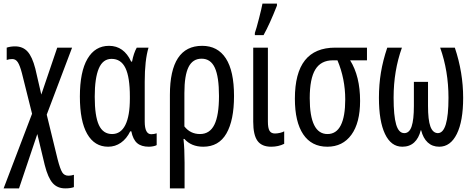

<svg xmlns="http://www.w3.org/2000/svg" viewBox="-22 -800 2624 1060"><path d="M173 -421 206 -278 294 -537H376L236 -167L296 79Q310 133 321.5 151.5Q333 170 356 170Q371 170 386 165V233Q368 240 338 240Q295 240 269 211Q243 182 225 111L184 -60L83 240H-2L155 -172L99 -396Q88 -438 76.5 -456Q65 -474 46 -474Q28 -474 15 -469V-537Q36 -544 61 -544Q104 -544 130 -515.5Q156 -487 173 -421Z M419 -267Q419 -404 461 -475.5Q503 -547 580 -547Q662 -547 702 -460H707Q716 -507 733 -537H798Q777 -468 777 -349V-129Q777 -59 813 -59Q828 -59 843 -64V1Q837 5 824 7.5Q811 10 800 10Q758 10 735 -10Q712 -30 703 -75H697Q677 -34 645.5 -12Q614 10 575 10Q500 10 459.5 -60.5Q419 -131 419 -267ZM695 -256V-267Q695 -374 670.5 -424.5Q646 -475 594 -475Q546 -475 523.5 -422Q501 -369 501 -266Q501 -159 524 -109.5Q547 -60 597 -60Q645 -60 670 -110Q695 -160 695 -256Z M1100 10Q1034 10 996 -33H991Q997 22 997 98V240H916V-276Q916 -547 1094 -547Q1180 -547 1225 -477.5Q1270 -408 1270 -270Q1270 -136 1228 -63Q1186 10 1100 10ZM996 -286V-102Q1029 -60 1082 -60Q1136 -60 1161.5 -111.5Q1187 -163 1187 -270Q1187 -376 1164 -426Q1141 -476 1091 -476Q1042 -476 1019 -430Q996 -384 996 -286Z M1457 -129Q1457 -93 1466 -78Q1475 -63 1496 -63Q1509 -63 1524 -66.5Q1539 -70 1547 -75V-6Q1515 10 1475 10Q1423 10 1399.5 -22.5Q1376 -55 1376 -128V-537H1457ZM1385 -618Q1393 -640 1408 -698.5Q1423 -757 1427 -780H1507V-769Q1467 -667 1433 -606H1385Z M1785 10Q1698 10 1652 -58.5Q1606 -127 1606 -255Q1606 -397 1661.5 -467Q1717 -537 1829 -537H2004V-467H1911Q1966 -379 1966 -243Q1966 -122 1918 -56Q1870 10 1785 10ZM1786 -60Q1835 -60 1859.5 -108.5Q1884 -157 1884 -251Q1884 -365 1841 -467H1816Q1750 -467 1719 -416.5Q1688 -366 1688 -258Q1688 -60 1786 -60Z M2535 -260Q2535 -131 2500 -60.5Q2465 10 2403 10Q2365 10 2339.5 -13.5Q2314 -37 2303 -81H2301Q2290 -37 2264.5 -13.5Q2239 10 2199 10Q2137 10 2103.5 -60.5Q2070 -131 2070 -260Q2070 -333 2081 -399.5Q2092 -466 2116 -537H2197Q2151 -409 2151 -261Q2151 -161 2165 -113Q2179 -65 2210 -65Q2238 -65 2250.5 -102Q2263 -139 2263 -215V-348H2341V-215Q2341 -138 2354 -102Q2367 -66 2395 -65Q2454 -65 2454 -260Q2454 -408 2408 -537H2489Q2535 -400 2535 -260Z"/></svg>

Font: Noto Sans UI Cond
Style: Regular
Weight: 400
Width: 3
Designer: Monotype Design Team
Foundry: Monotype Imaging Inc.
Version: Version 1.001